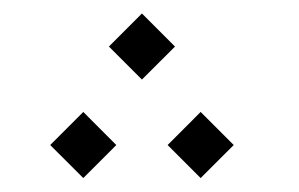

<svg xmlns="http://www.w3.org/2000/svg" viewBox="-20 -334 433 278"><path d="M137.7 -266.6 185.5 -218.8 233.4 -266.6 185.5 -314.5ZM222.7 -124 270.5 -76.2 318.4 -124 270.5 -171.9ZM52.7 -124 100.6 -76.2 148.4 -124 100.6 -171.9Z"/></svg>

Font: Estedad VF
Style: Regular
Weight: 100
Designer: Amin Abedi
Version: Version 7.3